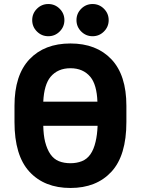

<svg xmlns="http://www.w3.org/2000/svg" viewBox="-20 -925 700 954"><path d="M330 9Q201 9 126.5 -71.5Q52 -152 52 -319V-399Q52 -552 126.5 -630.5Q201 -709 330 -709Q459 -709 533.5 -630.5Q608 -552 608 -399V-319Q608 -152 533.5 -71.5Q459 9 330 9ZM330 -114Q361 -114 386.5 -124Q412 -134 429 -158Q446 -182 455 -221Q463 -254 465 -300H195Q196 -254 204 -221Q214 -182 231 -158Q248 -134 273 -124Q298 -114 330 -114ZM429 -543Q393 -586 330 -586Q267 -586 231 -543Q199 -504 195 -420H464Q461 -504 429 -543ZM220 -745Q187 -745 163.5 -768.5Q140 -792 140 -825Q140 -858 163.5 -881.5Q187 -905 220 -905Q253 -905 276.5 -881.5Q300 -858 300 -825Q300 -792 276.5 -768.5Q253 -745 220 -745ZM440 -745Q407 -745 383.5 -768.5Q360 -792 360 -825Q360 -858 383.5 -881.5Q407 -905 440 -905Q473 -905 496.5 -881.5Q520 -858 520 -825Q520 -792 496.5 -768.5Q473 -745 440 -745Z"/></svg>

Font: 
Style: 㨦
Weight: 700
Designer: A.Korolkova, Vitaly Kuzmin
Foundry: ParaType Ltd
Version: Version 2.000